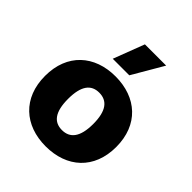

<svg xmlns="http://www.w3.org/2000/svg" viewBox="-205 -869 1009 1009"><g transform="rotate(45 299.5 -364.0)"><path d="M289 -738 223 -565H346L447 -738ZM299 -510C143 -510 35 -414 35 -250C35 -86 143 10 299 10C456 10 564 -86 564 -250C564 -414 456 -510 299 -510ZM299 -389C358 -389 393 -348 393 -250C393 -152 358 -111 299 -111C240 -111 206 -152 206 -250C206 -348 240 -389 299 -389Z"/></g></svg>

Font: Work Sans
Style: Bold
Weight: 700
Designer: Wei Huang
Foundry: Wei Huang
Version: Version 2.012